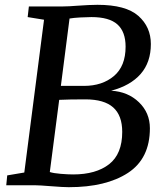

<svg xmlns="http://www.w3.org/2000/svg" viewBox="-20 -770 686 798"><path d="M298 -746Q354 -750 385 -750Q503 -750 555 -704Q607 -658 607 -587Q607 -511 564.5 -462.5Q522 -414 442 -393Q512 -389 557.5 -345Q603 -301 603 -237Q603 -111 512 -51.5Q421 8 266 8Q243 8 193 4Q143 0 126 0H6L10 -41L81 -53L163 -688L95 -699L100 -743H234Q249 -743 268.5 -744Q288 -745 298 -746ZM264 -413H329Q405 -413 453.5 -454Q502 -495 502 -576Q502 -638 468 -668.5Q434 -699 360 -699Q342 -699 314 -697.5Q286 -696 269 -693L233 -413ZM284 -45Q379 -45 433.5 -87.5Q488 -130 488 -222Q488 -290 450.5 -323.5Q413 -357 335 -357Q268 -357 226 -355L187 -55Q202 -50 232.5 -47.5Q263 -45 284 -45Z"/></svg>

Font: Koeln Type Serif
Style: Italic
Weight: 400
Italic angle: -8°
Designer: Eben Sorkin
Foundry: Eben Sorkin
Version: Version 2.002